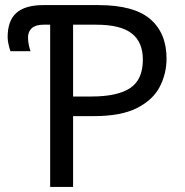

<svg xmlns="http://www.w3.org/2000/svg" viewBox="-20 -734 725 754"><path d="M177 0V-637H151Q120 -637 105 -623.5Q90 -610 90 -587Q90 -571 93.5 -555.5Q97 -540 100 -533H21Q17 -544 13.5 -560Q10 -576 10 -588Q10 -653 44.5 -683.5Q79 -714 151 -714H366Q506 -714 570 -659Q634 -604 634 -504Q634 -445 607.5 -393.5Q581 -342 518.5 -310Q456 -278 349 -278H267V0ZM267 -355H339Q441 -355 491 -388Q541 -421 541 -500Q541 -569 497 -603Q453 -637 358 -637H267Z"/></svg>

Font: Noto IKEA Arabic
Style: Regular
Weight: 400
Designer: Monotype Design Team
Foundry: Monotype Imaging Inc.
Version: Version 1.200